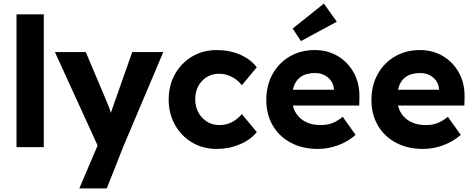

<svg xmlns="http://www.w3.org/2000/svg" viewBox="-20 -820 2641 1070"><path d="M72 0V-740H224V0Z M422 230 524 -9 286 -530H458L578 -246Q589 -221 598 -191Q601 -201 605 -212Q609 -223 613 -235L717 -530H890L666 0L575 230Z M1188 10Q1111 10 1050.5 -26Q990 -62 955 -124.5Q920 -187 920 -265Q920 -344 955 -406.5Q990 -469 1050.5 -505Q1111 -541 1188 -541Q1259 -541 1318 -515.5Q1377 -490 1411 -445L1328 -345Q1308 -372 1274 -390.5Q1240 -409 1202 -409Q1143 -409 1105.5 -368.5Q1068 -328 1068 -266Q1068 -226 1085.5 -193.5Q1103 -161 1133.5 -142Q1164 -123 1202 -123Q1241 -123 1272 -139Q1303 -155 1328 -184L1411 -84Q1377 -41 1316.5 -15.5Q1256 10 1188 10Z M1752 10Q1665 10 1600 -25Q1535 -60 1499.5 -121.5Q1464 -183 1464 -262Q1464 -344 1499 -407Q1534 -470 1595 -505.5Q1656 -541 1734 -541Q1807 -541 1864 -506.5Q1921 -472 1953 -412Q1985 -352 1983 -275L1982 -232H1612Q1624 -182 1664.5 -152.5Q1705 -123 1768 -123Q1803 -123 1831 -133.5Q1859 -144 1890 -169L1962 -68Q1916 -29 1861.5 -9.5Q1807 10 1752 10ZM1736 -413Q1633 -413 1612 -320H1841V-323Q1838 -362 1808.5 -387.5Q1779 -413 1736 -413ZM1657 -591 1611 -661 1785 -800 1857 -699Z M2338 10Q2251 10 2186 -25Q2121 -60 2085.5 -121.5Q2050 -183 2050 -262Q2050 -344 2085 -407Q2120 -470 2181 -505.5Q2242 -541 2320 -541Q2393 -541 2450 -506.5Q2507 -472 2539 -412Q2571 -352 2569 -275L2568 -232H2198Q2210 -182 2250.5 -152.5Q2291 -123 2354 -123Q2389 -123 2417 -133.5Q2445 -144 2476 -169L2548 -68Q2502 -29 2447.5 -9.5Q2393 10 2338 10ZM2322 -413Q2219 -413 2198 -320H2427V-323Q2424 -362 2394.5 -387.5Q2365 -413 2322 -413Z"/></svg>

Font: Readex Pro bold
Style: Bold
Weight: 700
Designer: Bonnie Shaver-Troup, Thomas Jockin
Foundry: Lexend
Version: Version 1.200; ttfautohint (v1.8.3)